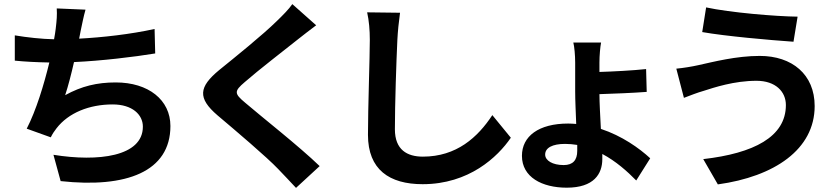

<svg xmlns="http://www.w3.org/2000/svg" viewBox="-20 -840 4062 934"><path d="M52 -545C101 -540 159 -537 220 -536C194 -429 156 -303 110 -214L227 -172C236 -190 244 -202 255 -216C313 -291 414 -332 528 -332C624 -332 675 -282 675 -224C675 -78 457 -52 240 -87L275 41C595 76 809 -5 809 -227C809 -354 702 -439 543 -439C452 -439 377 -421 297 -377C312 -422 327 -481 340 -538C473 -544 632 -563 735 -580L732 -699C613 -673 478 -658 365 -652L373 -693C380 -725 386 -758 396 -793L256 -799C258 -767 256 -742 251 -700C249 -686 247 -668 243 -649C184 -650 111 -658 52 -668Z M1038 -279C1128 -203 1279 -75 1333 -18C1361 12 1392 43 1420 74L1535 -32C1437 -127 1246 -277 1173 -340C1119 -385 1118 -396 1171 -441C1236 -498 1367 -599 1431 -650C1454 -668 1487 -694 1518 -717L1402 -820C1386 -796 1354 -764 1326 -737C1259 -671 1124 -562 1046 -499C947 -417 940 -363 1038 -279Z M1766 -780C1775 -740 1779 -694 1779 -646C1779 -561 1770 -316 1770 -184C1770 -15 1874 56 2036 56C2261 56 2401 -76 2465 -170L2375 -280C2304 -172 2201 -78 2037 -78C1961 -78 1901 -111 1901 -211C1901 -333 1908 -540 1913 -646C1915 -686 1920 -736 1926 -778Z M2519 -82C2519 22 2617 73 2737 73C2869 73 2910 6 2910 -66V-91C2976 -56 3032 -6 3075 38L3143 -70C3090 -119 3006 -179 2903 -213C2900 -275 2896 -340 2896 -382C2962 -384 3061 -388 3126 -393L3123 -504C3058 -497 2961 -492 2896 -490V-536C2896 -570 2900 -613 2904 -633H2769C2774 -614 2778 -572 2778 -535V-395C2778 -351 2781 -293 2783 -237C2770 -238 2757 -239 2744 -239C2600 -239 2519 -177 2519 -82ZM2632 -88C2632 -121 2667 -140 2729 -140C2749 -140 2769 -138 2788 -135V-106C2788 -61 2767 -37 2722 -37C2668 -37 2632 -59 2632 -88Z M3270 -506 3307 -364C3336 -375 3374 -390 3403 -398C3453 -414 3551 -447 3660 -447C3753 -447 3803 -394 3803 -329C3803 -174 3646 -94 3401 -66L3472 57C3747 19 3943 -113 3943 -324C3943 -478 3833 -568 3676 -568C3561 -568 3450 -539 3377 -523C3346 -516 3303 -509 3270 -506ZM3396 -684C3509 -664 3724 -645 3840 -637L3860 -759C3755 -760 3530 -779 3415 -804Z"/></svg>

Font: GenEiGothic-pro-Regular
Style: Bold
Weight: 700
Designer: Ryoko NISHIZUKA (kana & ideographs); Paul D. Hunt (Latin, Greek & Cyrillic); Wenlong ZHANG (bopomofo); Sandoll Communica
Foundry: Adobe Systems Incorporated; o_tamon
Version: Version 1.000.140830